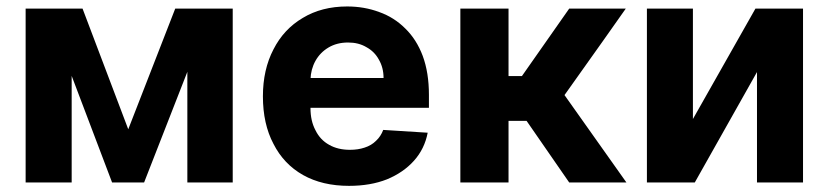

<svg xmlns="http://www.w3.org/2000/svg" viewBox="-20 -573 2602 603"><path d="M382.8 -167Q419.9 -261.7 530.3 -545.9Q559.6 -545.9 645.5 -545.9Q592.8 -409.2 432.6 0Q408.2 0 332 0Q280.3 -136.7 125 -545.9Q153.3 -545.9 239.3 -545.9Q275.4 -451.2 382.8 -167ZM205.1 -545.9Q205.1 -409.2 205.1 0Q168.9 0 60.5 0Q60.5 -136.7 60.5 -545.9Q96.7 -545.9 205.1 -545.9ZM568.4 0Q568.4 -136.7 568.4 -545.9Q603.5 -545.9 710.9 -545.9Q710.9 -409.2 710.9 0Q674.8 0 568.4 0Z M1076.2 10.7Q992.2 10.7 931.6 -23.4Q871.1 -57.6 838.9 -121.1Q805.7 -183.6 805.7 -270.5Q805.7 -354.5 838.9 -418Q871.1 -481.4 930.7 -516.6Q990.2 -552.7 1070.3 -552.7Q1124 -552.7 1170.9 -535.2Q1217.8 -518.6 1252.9 -483.4Q1288.1 -449.2 1307.6 -397.5Q1327.1 -344.7 1327.1 -275.4Q1327.1 -261.7 1327.1 -234.4Q1211.9 -234.4 866.2 -234.4Q866.2 -257.8 866.2 -328.1Q946.3 -328.1 1184.6 -328.1Q1184.6 -360.4 1169.9 -385.7Q1156.2 -411.1 1130.9 -424.8Q1106.4 -439.5 1073.2 -439.5Q1038.1 -439.5 1011.7 -423.8Q985.4 -408.2 970.7 -381.8Q956.1 -355.5 955.1 -323.2Q955.1 -293 955.1 -233.4Q955.1 -193.4 970.7 -164.1Q985.4 -133.8 1013.7 -118.2Q1041 -102.5 1079.1 -102.5Q1104.5 -102.5 1125 -109.4Q1146.5 -116.2 1161.1 -130.9Q1175.8 -144.5 1183.6 -165Q1230.5 -162.1 1323.2 -156.2Q1313.5 -105.5 1280.3 -68.4Q1247.1 -31.2 1195.3 -9.8Q1143.6 10.7 1076.2 10.7Z M1425.8 0Q1425.8 -136.7 1425.8 -545.9Q1463.9 -545.9 1577.1 -545.9Q1577.1 -492.2 1577.1 -334Q1587.9 -334 1619.1 -334Q1656.2 -386.7 1767.6 -545.9Q1812.5 -545.9 1945.3 -545.9Q1897.5 -477.5 1752.9 -274.4Q1801.8 -206.1 1947.3 0Q1902.3 0 1767.6 0Q1734.4 -48.8 1633.8 -193.4Q1619.1 -193.4 1577.1 -193.4Q1577.1 -145.5 1577.1 0Q1539.1 0 1425.8 0Z M2156.2 -199.2Q2205.1 -286.1 2352.5 -545.9Q2389.6 -545.9 2502 -545.9Q2502 -409.2 2502 0Q2465.8 0 2357.4 0Q2357.4 -86.9 2357.4 -346.7Q2308.6 -259.8 2162.1 0Q2124 0 2011.7 0Q2011.7 -136.7 2011.7 -545.9Q2047.9 -545.9 2156.2 -545.9Q2156.2 -459 2156.2 -199.2Z"/></svg>

Font: DeepSea
Style: Bold
Weight: 700
Designer: Stem
Version: Version 3.019;git-0a5106e0b